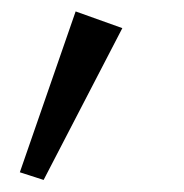

<svg xmlns="http://www.w3.org/2000/svg" viewBox="-20 -153 318 331"><path d="M55.2 157.2 14.2 144 110.4 -133.3 190.9 -104.5Z"/></svg>

Font: Twentytwelve Slab Light
Style: TwentytwelveSlab
Weight: 300
Designer: Domenico Catapano
Version: Version 1.00 2012